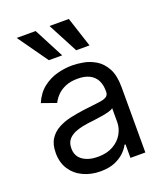

<svg xmlns="http://www.w3.org/2000/svg" viewBox="-145 -882 854 993"><g transform="rotate(-20 282.0 -385.5)"><path d="M237.3 12.7Q185.5 12.7 143.1 -7.1Q100.6 -26.9 75.7 -64.5Q50.8 -102.1 50.8 -155.3Q50.8 -202.1 69.3 -231.2Q87.9 -260.3 118.9 -277.1Q149.9 -293.9 187.3 -302.2Q224.6 -310.5 262.7 -315.4Q312.5 -321.8 343.8 -325.2Q375 -328.6 389.6 -336.9Q404.3 -345.2 404.3 -365.2V-368.2Q404.3 -403.3 391.4 -428Q378.4 -452.6 352.5 -465.6Q326.7 -478.5 288.1 -478.5Q248 -478.5 220 -466.3Q191.9 -454.1 173.8 -435.3Q155.8 -416.5 146.5 -396.5L66.4 -424.8Q87.9 -474.6 123.8 -502.4Q159.7 -530.3 201.9 -541.5Q244.1 -552.7 285.2 -552.7Q311.5 -552.7 345.7 -546.6Q379.9 -540.5 412.4 -521.2Q444.8 -502 466.1 -463.1Q487.3 -424.3 487.3 -359.4V0H405.3V-74.2H399.4Q391.1 -56.6 371.1 -36.4Q351.1 -16.1 318.1 -1.7Q285.2 12.7 237.3 12.7ZM250 -62.5Q299.8 -62.5 334.2 -82Q368.7 -101.6 386.5 -132.6Q404.3 -163.6 404.3 -197.3V-274.4Q398.9 -268.1 380.9 -262.9Q362.8 -257.8 339.4 -253.9Q315.9 -250 293.9 -247.3Q272 -244.6 258.8 -243.2Q226.1 -238.8 197.8 -229.2Q169.4 -219.7 152.1 -201.2Q134.8 -182.6 134.8 -150.4Q134.8 -106.9 167.2 -84.7Q199.7 -62.5 250 -62.5ZM181.6 -619.1 64.5 -784.2H168.9L254.9 -619.1ZM332 -619.1 245.1 -784.2H351.6L405.3 -619.1Z"/></g></svg>

Font: GitLab Sans
Style: Regular
Weight: 400
Designer: Rasmus Andersson
Foundry: Modifications by GitLab B.V., manufactured by rsms
Version: Version 4.000;git-c8fb6b7